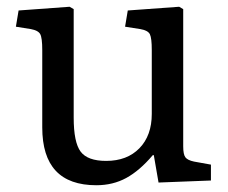

<svg xmlns="http://www.w3.org/2000/svg" viewBox="-20 -534 674 568"><path d="M265 14Q105 14 105 -157V-386Q105 -422 99 -433Q93 -444 71 -448L27 -455L35 -503L186 -514L198 -507V-186Q198 -113 218.5 -85.5Q239 -58 294 -58Q356 -58 392.5 -95.5Q429 -133 429 -197V-386Q429 -421 423.5 -432.5Q418 -444 395 -448L350 -455L358 -503L510 -514L522 -507V-101Q522 -77 528.5 -68.5Q535 -60 554 -56L604 -47V0L449 6L435 -75H432Q393 -29 353.5 -7.5Q314 14 265 14Z"/></svg>

Font: Text Regular
Style: Regular
Weight: 400
Designer: Latin by Veronika Burian and Jose Scaglione. Greek by Irene Vlachou. Cyrillic by Vera Evstafieva.
Foundry: TypeTogether
Version: Version 3.002